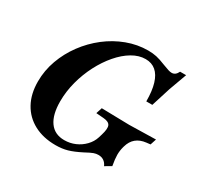

<svg xmlns="http://www.w3.org/2000/svg" viewBox="-157 -907 1135 1104"><g transform="rotate(30 410.5 -355.0)"><path d="M336 14Q254 14 193 -18.5Q132 -51 99 -111Q66 -171 66 -253Q66 -326 91 -395Q116 -464 160 -523.5Q204 -583 262 -628Q320 -673 388 -698.5Q456 -724 527 -724Q558 -724 583 -718.5Q608 -713 645 -698Q671 -688 684 -684Q697 -680 707 -680Q732 -680 746 -710H786L743 -592L703 -465H663Q663 -534 649 -580.5Q635 -627 607.5 -650.5Q580 -674 539 -674Q495 -674 451 -648Q407 -622 368 -576.5Q329 -531 299 -473Q269 -415 251.5 -349.5Q234 -284 234 -218Q234 -130 267.5 -83Q301 -36 365 -36Q403 -36 436.5 -50.5Q470 -65 495 -91Q520 -117 530 -149L537 -172Q551 -218 542.5 -237Q534 -256 499 -259L448 -263L461 -303L645 -299L821 -303L808 -263L782 -260Q702 -251 681 -176L679 -169Q672 -143 672 -116Q672 -89 680 -45L639 -21Q630 -41 615 -51Q600 -61 579 -61Q564 -61 548.5 -55.5Q533 -50 498 -31Q449 -6 414 4Q379 14 336 14Z"/></g></svg>

Font: Baskervville
Style: Bold Italic
Weight: 700
Italic angle: -18°
Version: Version 1.100